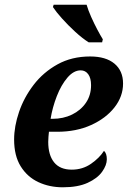

<svg xmlns="http://www.w3.org/2000/svg" viewBox="-20 -786 543 816"><path d="M247 10Q190 10 143 -12Q96 -34 68 -79Q40 -124 40 -193Q40 -249 61 -310.5Q82 -372 123 -425.5Q164 -479 224.5 -512.5Q285 -546 363 -546Q430 -546 466.5 -515.5Q503 -485 503 -431Q503 -376 466.5 -329.5Q430 -283 367 -254.5Q304 -226 223 -226H188Q187 -216 186 -205Q185 -194 185 -183Q185 -127 210 -96Q235 -65 285 -65Q331 -65 367 -90Q403 -115 422 -145Q434 -134 434 -109Q434 -84 414 -56Q394 -28 352.5 -9Q311 10 247 10ZM203 -281Q249 -281 286 -299Q323 -317 345 -349Q367 -381 367 -424Q367 -454 355 -470.5Q343 -487 323 -487Q293 -487 266.5 -456Q240 -425 221.5 -377.5Q203 -330 195 -281ZM357 -606Q330 -623 299.5 -651Q269 -679 243.5 -707.5Q218 -736 205 -756L208 -766H348Q355 -742 367.5 -714Q380 -686 393.5 -660.5Q407 -635 417 -619L414 -606Z"/></svg>

Font: Noto Serif SemiCondensed
Style: Bold Italic
Weight: 700
Width: 4
Italic angle: -12°
Designer: Monotype Design Team
Foundry: Monotype Imaging Inc.
Version: Version 2.014